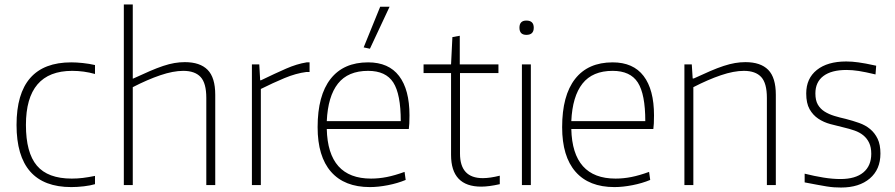

<svg xmlns="http://www.w3.org/2000/svg" viewBox="-20 -828 4005 859"><path d="M299 9Q54 9 54 -269Q54 -549 299 -549Q322 -549 350.5 -546Q379 -543 405 -537V-497Q355 -511 303 -511Q96 -511 96 -269Q96 -145 145 -87Q194 -29 301 -29Q327 -29 351 -32Q375 -35 405 -41V-4Q385 2 355.5 5.5Q326 9 299 9Z M534 -808H574V-476L577 -477Q618 -496 650.5 -510Q683 -524 710 -533Q737 -542 760.5 -546Q784 -550 807 -550Q875 -550 909 -515.5Q943 -481 943 -404V0H903V-390Q903 -456 877.5 -483.5Q852 -511 800 -511Q755 -511 697.5 -491.5Q640 -472 574 -438V0H534Z M1107 -540H1140L1144 -469H1148Q1212 -500 1260 -521Q1308 -542 1352 -549H1365V-506H1351Q1304 -500 1252.5 -478.5Q1201 -457 1147 -430V0H1107Z M1607 -616 1681 -798H1723L1635 -610ZM1635 9Q1521 9 1461 -59.5Q1401 -128 1401 -259Q1401 -401 1459 -475Q1517 -549 1627 -549Q1719 -549 1765.5 -488Q1812 -427 1812 -312Q1812 -270 1809 -251H1442Q1447 -29 1640 -29Q1675 -29 1710.5 -36Q1746 -43 1790 -59L1795 -23Q1759 -8 1715.5 0.5Q1672 9 1635 9ZM1627 -511Q1537 -511 1492 -454Q1447 -397 1442 -286H1773Q1773 -407 1739.5 -459Q1706 -511 1627 -511Z M2133 7Q1998 7 1998 -135V-501H1875V-540H1998L2004 -662L2037 -668V-540H2210V-501H2038V-141Q2038 -31 2140 -31Q2172 -31 2216 -42V-4Q2167 7 2133 7Z M2335 -672Q2304 -672 2304 -704Q2304 -736 2335 -736Q2368 -736 2368 -704Q2368 -672 2335 -672ZM2315 -540H2355V0H2315Z M2729 9Q2615 9 2555 -59.5Q2495 -128 2495 -259Q2495 -401 2553 -475Q2611 -549 2721 -549Q2813 -549 2859.5 -488Q2906 -427 2906 -312Q2906 -270 2903 -251H2536Q2541 -29 2734 -29Q2769 -29 2804.5 -36Q2840 -43 2884 -59L2889 -23Q2853 -8 2809.5 0.5Q2766 9 2729 9ZM2721 -511Q2631 -511 2586 -454Q2541 -397 2536 -286H2867Q2867 -407 2833.5 -459Q2800 -511 2721 -511Z M3042 -540H3075L3079 -477H3084Q3125 -496 3157.5 -510Q3190 -524 3217.5 -533Q3245 -542 3268.5 -546Q3292 -550 3315 -550Q3383 -550 3417 -515.5Q3451 -481 3451 -404V0H3411V-390Q3411 -456 3385.5 -483.5Q3360 -511 3308 -511Q3263 -511 3205.5 -491.5Q3148 -472 3082 -438V0H3042Z M3743 11Q3727 11 3712 10Q3697 9 3678 6Q3659 3 3635.5 -1.5Q3612 -6 3580 -12V-51Q3624 -40 3664.5 -33.5Q3705 -27 3740 -27Q3807 -27 3842.5 -56.5Q3878 -86 3878 -140Q3878 -169 3868.5 -189Q3859 -209 3842.5 -222.5Q3826 -236 3803 -244Q3780 -252 3754 -258Q3724 -265 3694.5 -273Q3665 -281 3641 -297Q3617 -313 3602 -339.5Q3587 -366 3587 -410Q3587 -477 3634.5 -515Q3682 -553 3766 -553Q3780 -553 3792.5 -552Q3805 -551 3820 -549Q3835 -547 3854 -543.5Q3873 -540 3900 -534L3897 -495Q3851 -506 3822 -510.5Q3793 -515 3767 -515Q3700 -515 3664 -488Q3628 -461 3628 -410Q3628 -379 3639 -360Q3650 -341 3669 -329Q3688 -317 3712.5 -309.5Q3737 -302 3764 -296Q3795 -288 3823.5 -278Q3852 -268 3873 -250.5Q3894 -233 3906.5 -207Q3919 -181 3919 -141Q3919 -70 3871.5 -29.5Q3824 11 3743 11Z"/></svg>

Font: Encode Sans Normal
Style: Thin
Weight: 100
Designer: Pablo Impallari, Andres Torresi
Foundry: Pablo Impallari, Andres Torresi
Version: Version 1.000; ttfautohint (v1.00) -l 8 -r 50 -G 200 -x 14 -